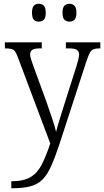

<svg xmlns="http://www.w3.org/2000/svg" viewBox="-20 -761 553 1020"><path d="M40 202Q105 202 142 180Q179 158 202 113Q225 68 247 1L77 -451Q69 -474 61.5 -485.5Q54 -497 42 -500.5Q30 -504 9 -504H6V-536H202V-504H193Q163 -504 151.5 -496Q140 -488 140 -471Q140 -462 144.5 -447.5Q149 -433 158 -408L225 -225Q241 -179 256.5 -133.5Q272 -88 278 -60Q285 -89 295.5 -122.5Q306 -156 318 -195L387 -412Q392 -430 396 -445Q400 -460 400 -471Q400 -488 388.5 -496Q377 -504 346 -504H330V-536H513V-504H509Q489 -504 477 -499.5Q465 -495 457 -480Q449 -465 439 -435L297 1Q273 74 252 121Q231 168 205 193.5Q179 219 141 229Q103 239 45 239H40ZM349 -646Q333 -646 322.5 -656Q312 -666 312 -693Q312 -721 322.5 -731Q333 -741 349 -741Q365 -741 375.5 -731Q386 -721 386 -693Q386 -666 375.5 -656Q365 -646 349 -646ZM186 -646Q170 -646 160 -656Q150 -666 150 -693Q150 -721 160 -731Q170 -741 186 -741Q202 -741 212.5 -731Q223 -721 223 -693Q223 -666 212.5 -656Q202 -646 186 -646Z"/></svg>

Font: Noto Serif Tamil SemiCondensed Light
Style: Regular
Weight: 300
Width: 4
Designer: Indian Type Foundry, Tom Grace, and the Monotype Design Team
Foundry: Monotype Imaging Inc.
Version: Version 2.004; ttfautohint (v1.8.4.7-5d5b)